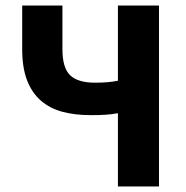

<svg xmlns="http://www.w3.org/2000/svg" viewBox="-20 -672 670 692"><path d="M405 0V-264Q383 -260 361 -258.5Q339 -257 307 -257Q249 -257 203.5 -269.5Q158 -282 126 -310.5Q94 -339 77 -384Q60 -429 60 -495V-652H205V-495Q205 -427 233 -400.5Q261 -374 322 -374Q351 -374 370.5 -376Q390 -378 405 -381V-652H553V0Z"/></svg>

Font: TT Toshiba Sans
Style: Bold
Weight: 700
Designer: Paul D. Hunt
Foundry: Toshiba Corporation
Version: Version 2.020;PS 2.000;hotconv 1.0.86;makeotf.lib2.5.63406